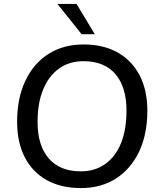

<svg xmlns="http://www.w3.org/2000/svg" viewBox="-20 -947 819 976"><path d="M391 9Q290 9 217.5 -31.5Q145 -72 106 -147.5Q67 -223 67 -328Q67 -447 108.5 -535.5Q150 -624 226 -672.5Q302 -721 405 -721Q505 -721 577.5 -680.5Q650 -640 689.5 -564.5Q729 -489 729 -384Q729 -264 687 -176Q645 -88 569.5 -39.5Q494 9 391 9ZM391 -76Q462 -76 514.5 -113Q567 -150 595 -219Q623 -288 623 -384Q623 -505 566.5 -570.5Q510 -636 405 -636Q332 -636 280 -598.5Q228 -561 199.5 -492.5Q171 -424 171 -327Q171 -207 228 -141.5Q285 -76 391 -76ZM395 -773 272 -927H369L462 -773Z"/></svg>

Font: Muli SemiBold
Style: Italic
Weight: 600
Italic angle: -4.541°
Designer: Vernon Adams
Foundry: Vernon Adams
Version: Version 2.100; ttfautohint (v1.8.1.43-b0c9)